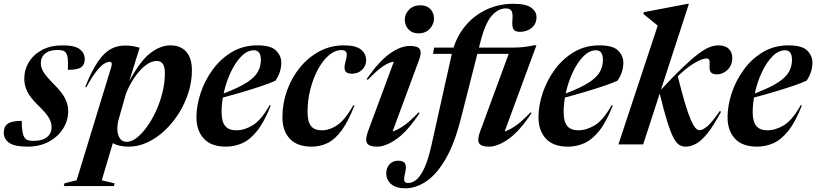

<svg xmlns="http://www.w3.org/2000/svg" viewBox="-37 -764 4319 1016"><path d="M78 -124.5Q78 -55.5 93.5 -35Q101 -25 112.2 -21.8Q123.5 -18.5 139.5 -18.5Q187 -18.5 211.5 -38Q236 -57.5 236 -93Q236 -115.5 221.5 -140.8Q207 -166 165 -206.5Q123 -247 107.2 -279.8Q91.5 -312.5 91.5 -347Q91.5 -396 116.5 -436.2Q141.5 -476.5 186.8 -500.2Q232 -524 293 -524Q359 -524 385.2 -503.5Q411.5 -483 411.5 -451Q411.5 -421.5 392.2 -408Q373 -394.5 322 -394.5Q324 -434 321.5 -454.2Q319 -474.5 312 -484Q305.5 -493.5 294.8 -496.5Q284 -499.5 267 -499.5Q224.5 -499.5 201.8 -480.5Q179 -461.5 179 -429Q179 -406.5 193 -383.2Q207 -360 248.5 -318Q290.5 -276.5 307.2 -243.2Q324 -210 324 -177Q324 -126.5 297 -83.5Q270 -40.5 221.5 -14.2Q173 12 108.5 12Q40.5 12 11.8 -8Q-17 -28 -17 -61.5Q-17 -94.5 4.2 -109.5Q25.5 -124.5 78 -124.5Z M569.5 206 566 220.5H301L304 206L368.5 190L552 -410.5Q560 -437 542.5 -437Q531 -437 514 -426.8Q497 -416.5 473.8 -387.5Q450.5 -358.5 419.5 -302L414 -305Q448 -388.5 480 -436Q512 -483.5 546.8 -503.2Q581.5 -523 624.5 -523Q648.5 -523 664.8 -520.2Q681 -517.5 702 -511.5L646.5 -333.5Q705 -442 758.5 -483Q812 -524 864.5 -524Q918.5 -524 948.5 -490.2Q978.5 -456.5 978.5 -391.5Q978.5 -332 960 -273.8Q941.5 -215.5 909 -164Q876.5 -112.5 834 -72.8Q791.5 -33 743 -10.5Q694.5 12 644.5 12Q593 12 560 -6.5L501.5 190ZM591 -132.5Q584 -107 584 -83.5Q584 -55 595.8 -34.2Q607.5 -13.5 634 -13.5Q659 -13.5 686.8 -35Q714.5 -56.5 741 -93.5Q767.5 -130.5 788.8 -177Q810 -223.5 822.8 -274.8Q835.5 -326 835.5 -375.5Q835.5 -411 824.5 -426.2Q813.5 -441.5 793 -441.5Q763.5 -441.5 733 -418Q702.5 -394.5 675.5 -355.2Q648.5 -316 629.5 -268.5Z M1396 -206.5Q1361.5 -118 1323.2 -70.8Q1285 -23.5 1244 -5.8Q1203 12 1159 12Q1080.5 12 1041.5 -30.5Q1002.5 -73 1002.5 -143.5Q1002.5 -205.5 1024.8 -272.2Q1047 -339 1089 -396.2Q1131 -453.5 1190.5 -488.8Q1250 -524 1325 -524Q1397 -524 1424.2 -496.2Q1451.5 -468.5 1451.5 -432.5Q1451.5 -408 1443.8 -383.5Q1436 -359 1420.5 -337Q1393.5 -324.5 1348.5 -309.2Q1303.5 -294 1249.8 -278Q1196 -262 1142.5 -248Q1135.5 -208.5 1135.5 -172Q1135.5 -120.5 1154.5 -97.5Q1173.5 -74.5 1213 -74.5Q1256 -74.5 1300.2 -101Q1344.5 -127.5 1389.5 -207ZM1306.5 -498Q1271.5 -498 1239.5 -465.2Q1207.5 -432.5 1183.2 -380.2Q1159 -328 1146.5 -269.5Q1226 -299.5 1268.8 -327.2Q1311.5 -355 1327.5 -384.2Q1343.5 -413.5 1343.5 -447Q1343.5 -498 1306.5 -498Z M1770 -499Q1735.5 -499 1703.5 -471.8Q1671.5 -444.5 1646 -397.8Q1620.5 -351 1605.5 -292.5Q1590.5 -234 1590.5 -172Q1590.5 -120.5 1608.5 -97.5Q1626.5 -74.5 1665.5 -74.5Q1708.5 -74.5 1749.5 -103.2Q1790.5 -132 1832.5 -207L1839 -206.5Q1806 -122 1771.2 -74.5Q1736.5 -27 1697.2 -7.5Q1658 12 1612 12Q1536 12 1496.8 -29.5Q1457.5 -71 1457.5 -143.5Q1457.5 -217 1482 -285.2Q1506.5 -353.5 1550.8 -407.5Q1595 -461.5 1654.2 -492.8Q1713.5 -524 1783 -524Q1846.5 -524 1873.5 -501.5Q1900.5 -479 1900.5 -445Q1900.5 -415.5 1879.2 -394.8Q1858 -374 1824.5 -374Q1798.5 -374 1790 -388.2Q1781.5 -402.5 1791.5 -439Q1801.5 -475 1795.8 -487Q1790 -499 1770 -499Z M2105 -659.5Q2105 -690.5 2127.8 -713.2Q2150.5 -736 2187.5 -736Q2221.5 -736 2240.5 -715.8Q2259.5 -695.5 2259.5 -666.5Q2259.5 -635.5 2237.2 -611.5Q2215 -587.5 2178 -587.5Q2144 -587.5 2124.5 -608.8Q2105 -630 2105 -659.5ZM1910 -68 2047 -437.5Q2021 -434.5 1989.5 -413.2Q1958 -392 1909 -341.5L1903 -345.5Q1968.5 -439.5 2025.5 -480.2Q2082.5 -521 2133 -521Q2175.5 -521 2185 -502.8Q2194.5 -484.5 2180.5 -447L2040.5 -68.5Q2064.5 -75 2098 -97.8Q2131.5 -120.5 2178 -169.5L2183.5 -166Q2120.5 -70.5 2062.5 -29.2Q2004.5 12 1957.5 12Q1916 12 1905.2 -6.5Q1894.5 -25 1910 -68Z M2402 -137Q2368 -3 2320.5 78.2Q2273 159.5 2218.2 196Q2163.5 232.5 2107.5 232.5Q2059 232.5 2033 210.2Q2007 188 2007 152.5Q2007 125.5 2023.8 106Q2040.5 86.5 2070 86.5Q2098 86.5 2106.5 101.2Q2115 116 2107 149.5Q2099 183 2102.8 193.8Q2106.5 204.5 2122.5 204.5Q2145 204.5 2167 186.2Q2189 168 2209.5 123.2Q2230 78.5 2247.5 -1.5L2353 -475Q2353 -477 2353.5 -479H2254.5L2260 -512H2363Q2386 -583 2432.5 -635.2Q2479 -687.5 2542.5 -715.8Q2606 -744 2680 -744Q2745.5 -744 2773.8 -723.5Q2802 -703 2802 -673Q2802 -638 2776.8 -616.8Q2751.5 -595.5 2714 -595.5Q2689.5 -595.5 2680.5 -608.8Q2671.5 -622 2674.5 -658Q2677.5 -693.5 2669.8 -706.5Q2662 -719.5 2640 -719.5Q2599.5 -719.5 2565.2 -680.8Q2531 -642 2506 -545L2497.5 -512H2673.5Q2735 -512 2787 -524H2801.5L2633.5 -68.5Q2657.5 -75.5 2690.8 -98Q2724 -120.5 2770.5 -169.5L2776 -166Q2713 -70.5 2655 -29.2Q2597 12 2550 12Q2509 12 2498.2 -6.2Q2487.5 -24.5 2503.5 -68L2655 -479H2489Z M3206 -206.5Q3171.5 -118 3133.2 -70.8Q3095 -23.5 3054 -5.8Q3013 12 2969 12Q2890.5 12 2851.5 -30.5Q2812.5 -73 2812.5 -143.5Q2812.5 -205.5 2834.8 -272.2Q2857 -339 2899 -396.2Q2941 -453.5 3000.5 -488.8Q3060 -524 3135 -524Q3207 -524 3234.2 -496.2Q3261.5 -468.5 3261.5 -432.5Q3261.5 -408 3253.8 -383.5Q3246 -359 3230.5 -337Q3203.5 -324.5 3158.5 -309.2Q3113.5 -294 3059.8 -278Q3006 -262 2952.5 -248Q2945.5 -208.5 2945.5 -172Q2945.5 -120.5 2964.5 -97.5Q2983.5 -74.5 3023 -74.5Q3066 -74.5 3110.2 -101Q3154.5 -127.5 3199.5 -207ZM3116.5 -498Q3081.5 -498 3049.5 -465.2Q3017.5 -432.5 2993.2 -380.2Q2969 -328 2956.5 -269.5Q3036 -299.5 3078.8 -327.2Q3121.5 -355 3137.5 -384.2Q3153.5 -413.5 3153.5 -447Q3153.5 -498 3116.5 -498Z M3608.5 -744 3460.5 -289Q3526 -359.5 3573.5 -405Q3621 -450.5 3655.5 -476.8Q3690 -503 3715.5 -513.5Q3741 -524 3763 -524Q3801.5 -524 3819.8 -505.2Q3838 -486.5 3838 -458.5Q3838 -418.5 3813 -394.5Q3788 -370.5 3756.5 -370.5Q3733 -370.5 3724.5 -382Q3716 -393.5 3718 -416.5Q3719.5 -439.5 3715.8 -447Q3712 -454.5 3701 -454.5Q3678.5 -454.5 3637.8 -430.5Q3597 -406.5 3549.5 -360.5Q3571.5 -272 3588.5 -215.8Q3605.5 -159.5 3619 -129Q3632.5 -98.5 3643.2 -86.8Q3654 -75 3664.5 -75Q3680.5 -75 3704.8 -94.8Q3729 -114.5 3772 -176.5L3778.5 -172.5Q3739.5 -100 3707.8 -60Q3676 -20 3647.5 -4Q3619 12 3590.5 12Q3571.5 12 3556 1.8Q3540.5 -8.5 3525.5 -37.8Q3510.5 -67 3493.2 -122.5Q3476 -178 3454 -269L3366.5 0H3235.5L3443.5 -628.5Q3430 -639.5 3409.5 -656.2Q3389 -673 3367.5 -690.5L3369.5 -699.5L3603 -744Z M4206.5 -206.5Q4172 -118 4133.8 -70.8Q4095.5 -23.5 4054.5 -5.8Q4013.5 12 3969.5 12Q3891 12 3852 -30.5Q3813 -73 3813 -143.5Q3813 -205.5 3835.2 -272.2Q3857.5 -339 3899.5 -396.2Q3941.5 -453.5 4001 -488.8Q4060.5 -524 4135.5 -524Q4207.5 -524 4234.8 -496.2Q4262 -468.5 4262 -432.5Q4262 -408 4254.2 -383.5Q4246.5 -359 4231 -337Q4204 -324.5 4159 -309.2Q4114 -294 4060.2 -278Q4006.5 -262 3953 -248Q3946 -208.5 3946 -172Q3946 -120.5 3965 -97.5Q3984 -74.5 4023.5 -74.5Q4066.5 -74.5 4110.8 -101Q4155 -127.5 4200 -207ZM4117 -498Q4082 -498 4050 -465.2Q4018 -432.5 3993.8 -380.2Q3969.5 -328 3957 -269.5Q4036.5 -299.5 4079.2 -327.2Q4122 -355 4138 -384.2Q4154 -413.5 4154 -447Q4154 -498 4117 -498Z"/></svg>

Font: Newsreader Display SemiBold
Style: Italic
Weight: 600
Italic angle: -17°
Designer: Hugues Gentile
Foundry: Production Type
Version: Version 1.001